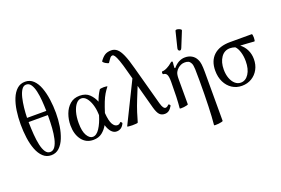

<svg xmlns="http://www.w3.org/2000/svg" viewBox="-124 -1131 2646 1809"><g transform="rotate(-20 1199.0 -226.0)"><path d="M221 11Q173 11 139.5 -20.5Q106 -52 85.5 -105Q65 -158 56 -224.5Q47 -291 47 -361Q47 -431 56.5 -496.5Q66 -562 87 -613.5Q108 -665 141.5 -695Q175 -725 223 -725Q271 -725 304.5 -693Q338 -661 358 -607Q378 -553 387.5 -486Q397 -419 397 -349Q397 -283 387 -219Q377 -155 356 -103Q335 -51 301.5 -20Q268 11 221 11ZM223 -696Q196 -696 177.5 -668Q159 -640 148 -594.5Q137 -549 131.5 -497.5Q126 -446 125 -398H318Q317 -449 313 -501.5Q309 -554 299 -598Q289 -642 271 -669Q253 -696 223 -696ZM221 -21Q251 -21 270 -49Q289 -77 299.5 -123.5Q310 -170 314 -227Q318 -284 318 -343Q318 -350 318 -356H125Q126 -291 130.5 -231Q135 -171 145.5 -123.5Q156 -76 174.5 -48.5Q193 -21 221 -21Z M643 11Q570 11 527.5 -45.5Q485 -102 485 -191Q485 -250 504.5 -303.5Q524 -357 563 -391Q602 -425 661 -425Q722 -425 757.5 -390.5Q793 -356 810 -311Q820 -340 832 -365Q844 -390 861 -416Q863 -419 875.5 -421Q888 -423 903.5 -423Q919 -423 929.5 -421Q940 -419 937 -416Q917 -391 899.5 -362Q882 -333 865.5 -291.5Q849 -250 830 -190Q836 -110 855.5 -76Q875 -42 903 -42Q921 -42 934 -58Q938 -63 946 -55.5Q954 -48 952 -43Q928 11 876 11Q847 11 824.5 -13.5Q802 -38 788 -84Q766 -44 731 -16.5Q696 11 643 11ZM565 -186Q565 -102 590 -60Q615 -18 647 -18Q685 -18 717 -67Q749 -116 771 -190Q770 -199 770 -210Q768 -256 754.5 -298.5Q741 -341 718.5 -368.5Q696 -396 666 -396Q638 -396 615 -369Q592 -342 578.5 -294.5Q565 -247 565 -186Z M984 0 1185 -408 1166 -478Q1145 -559 1129.5 -601.5Q1114 -644 1103 -660Q1092 -676 1082 -676Q1069 -676 1060 -666Q1051 -656 1028 -621Q1026 -618 1016.5 -621.5Q1007 -625 995.5 -632Q984 -639 977 -646.5Q970 -654 972 -657Q996 -692 1021.5 -708.5Q1047 -725 1087 -725Q1119 -725 1144 -704Q1169 -683 1191.5 -632Q1214 -581 1238 -490L1344 -101Q1354 -66 1364 -53.5Q1374 -41 1384 -41Q1392 -41 1399.5 -45Q1407 -49 1417 -59Q1423 -64 1430 -55.5Q1437 -47 1435 -43Q1418 -14 1400 -1.5Q1382 11 1359 11Q1326 11 1306.5 -10Q1287 -31 1272 -85L1207 -325L1160 -209Q1135 -147 1118 -94Q1101 -41 1090 0Q1089 4 1072 5.5Q1055 7 1034 7Q1013 7 998 5Q983 3 984 0Z M1757 269Q1772 120 1772 -173Q1772 -247 1770.5 -287.5Q1769 -328 1760 -347Q1750 -367 1735.5 -374Q1721 -381 1700 -381Q1677 -381 1661 -373.5Q1645 -366 1633 -357Q1614 -342 1603 -320.5Q1592 -299 1592 -254V0Q1592 3 1579 6.5Q1566 10 1549 12Q1532 14 1519.5 13.5Q1507 13 1507 10Q1512 -36 1514.5 -104Q1517 -172 1517 -254Q1517 -307 1506 -326.5Q1495 -346 1472 -346Q1468 -346 1466.5 -353Q1465 -360 1466.5 -367Q1468 -374 1472 -374Q1495 -374 1523.5 -389Q1552 -404 1568 -419Q1581 -431 1589 -431Q1595 -431 1595 -417Q1594 -406 1592.5 -395Q1591 -384 1591 -364L1598 -362Q1651 -425 1717 -425Q1755 -425 1784 -408Q1813 -391 1828 -360Q1839 -340 1843 -309.5Q1847 -279 1847 -232V259Q1847 262 1833.5 265.5Q1820 269 1802 271Q1784 273 1770.5 272.5Q1757 272 1757 269ZM1715 -518Q1709 -504 1699.5 -502Q1690 -500 1683.5 -508Q1677 -516 1680 -529L1720 -691Q1722 -698 1731.5 -698.5Q1741 -699 1753 -695Q1765 -691 1773 -685Q1781 -679 1778 -673Z M2133 11Q2078 11 2035 -17Q1992 -45 1967.5 -94.5Q1943 -144 1943 -209Q1943 -307 2001 -361Q2059 -415 2167 -415H2384Q2388 -415 2390 -404Q2392 -393 2392 -378.5Q2392 -364 2390 -353Q2388 -342 2384 -342Q2349 -345 2314.5 -347Q2280 -349 2245 -351Q2282 -323 2302.5 -281Q2323 -239 2323 -188Q2323 -131 2298.5 -86Q2274 -41 2231 -15Q2188 11 2133 11ZM2133 -21Q2181 -21 2212.5 -69Q2244 -117 2244 -196Q2244 -246 2231 -288.5Q2218 -331 2196 -352Q2168 -361 2145 -361Q2088 -361 2055 -313Q2022 -265 2022 -191Q2022 -142 2036.5 -103.5Q2051 -65 2076 -43Q2101 -21 2133 -21Z"/></g></svg>

Font: Junicode
Style: Regular
Weight: 400
Designer: Peter S. Baker
Version: Version 2.100; ttfautohint (v1.8.4)